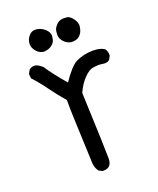

<svg xmlns="http://www.w3.org/2000/svg" viewBox="-144 -875 788 956"><g transform="rotate(-20 250.0 -396.5)"><path d="M238 -6H232L213 -16Q197 -39 197 -67V-74Q191 -231 188.5 -287Q186 -343 186 -399Q150 -440 120 -482Q90 -524 55 -562L53 -585L63 -604Q74 -615 92 -615Q108 -615 133 -593Q162 -548 221 -479Q269 -550 301 -566Q343 -586 391 -586Q431 -586 452 -571Q462 -558 462 -540V-534L452 -515Q442 -506 427 -506L416 -507Q405 -509 393 -509Q382 -509 362.5 -506Q343 -503 316.5 -476.5Q290 -450 270 -406Q282 -109 282 -55Q282 -6 238 -6ZM308 -662Q286 -664 269 -681.5Q252 -699 252 -721Q252 -724 253.5 -739Q255 -754 270.5 -770.5Q286 -787 309 -787Q312 -787 327 -786Q342 -785 359 -762Q372 -744 372 -727Q372 -720 368 -704.5Q364 -689 350.5 -675.5Q337 -662 308 -662ZM162 -664Q139 -666 123 -684.5Q107 -703 107 -723Q107 -748 125 -768Q138 -782 157 -782Q186 -782 210 -759Q226 -743 226 -724Q226 -720 223 -705.5Q220 -691 204.5 -678.5Q189 -666 162 -664Z"/></g></svg>

Font: Xiaolai Mono SC
Style: Regular
Weight: 400
Monospace: yes
Designer: LXGW / Nozomi Seto
Version: Version 3.113;September 30, 2024